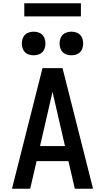

<svg xmlns="http://www.w3.org/2000/svg" viewBox="-20 -1150 640 1170"><path d="M53 0 239 -735H361L547 0H436L397 -168H203L164 0ZM376 -260 323 -490Q317 -515 311.5 -540Q306 -565 300 -590Q294 -565 288.5 -540Q283 -515 277 -490L224 -260ZM415 -813Q401 -813 386.5 -817.5Q372 -822 362 -832Q352 -842 347.5 -856.5Q343 -871 343 -885Q343 -899 347.5 -913.5Q352 -928 362 -938Q372 -948 386.5 -952.5Q401 -957 415 -957Q429 -957 443.5 -952.5Q458 -948 468 -938Q478 -928 482.5 -913.5Q487 -899 487 -885Q487 -871 482.5 -856.5Q478 -842 468 -832Q458 -822 443.5 -817.5Q429 -813 415 -813ZM185 -813Q171 -813 156.5 -817.5Q142 -822 132 -832Q122 -842 117.5 -856.5Q113 -871 113 -885Q113 -899 117.5 -913.5Q122 -928 132 -938Q142 -948 156.5 -952.5Q171 -957 185 -957Q199 -957 213.5 -952.5Q228 -948 238 -938Q248 -928 252.5 -913.5Q257 -899 257 -885Q257 -871 252.5 -856.5Q248 -842 238 -832Q228 -822 213.5 -817.5Q199 -813 185 -813ZM128 -1050V-1130H473V-1050Z"/></svg>

Font: Iosevka Semibold Extended
Style: Regular
Weight: 600
Width: 7
Monospace: yes
Designer: Belleve Invis
Foundry: Belleve Invis
Version: Version 32.5.0; ttfautohint (v1.8.4)